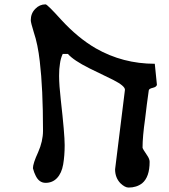

<svg xmlns="http://www.w3.org/2000/svg" viewBox="-20 -970 769 874"><path d="M694.3 -584Q692.4 -574.2 675.8 -570.3Q658.2 -566.4 657.2 -558.6Q653.3 -526.4 648.4 -494.1Q644.5 -461.9 640.6 -429.7Q628.9 -347.7 628.9 -297.9Q628.9 -293 650.4 -261.7Q661.1 -246.1 661.1 -233.4Q661.1 -164.1 627 -135.7Q601.6 -116.2 565.4 -116.2Q548.8 -116.2 528.3 -135.7Q503.9 -161.1 503.9 -199.2Q518.6 -320.3 548.8 -561.5Q548.8 -579.1 495.1 -606.4Q441.4 -632.8 386.7 -659.2Q314.5 -695.3 289.1 -724.6Q281.2 -724.6 265.6 -724.6Q255.9 -704.1 252.9 -679.7Q249 -658.2 249 -625Q249 -583 256.8 -514.6Q274.4 -359.4 274.4 -309.6Q274.4 -261.7 267.6 -221.7Q260.7 -181.6 239.3 -159.2Q218.8 -137.7 187.5 -137.7Q157.2 -137.7 141.6 -171.9Q135.7 -182.6 129.9 -204.1Q129.9 -225.6 153.3 -276.4Q175.8 -327.1 175.8 -375Q175.8 -567.4 161.1 -690.4Q152.3 -768.6 133.8 -823.2Q120.1 -867.2 120.1 -877.9Q120.1 -909.2 140.6 -929.7Q160.2 -950.2 187.5 -950.2Q195.3 -950.2 258.8 -879.9Q335 -796.9 416 -750Q539.1 -679.7 684.6 -679.7Q688.5 -647.5 694.3 -584Z"/></svg>

Font: Tolkien Dwarf Runes
Style: Regular
Weight: 400
Version: Regular